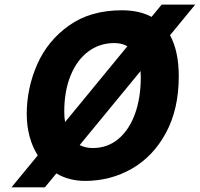

<svg xmlns="http://www.w3.org/2000/svg" viewBox="-20 -767 861 827"><path d="M586.4 -434.6Q586.4 -444.3 585.4 -460.9L323.2 -142.1Q347.7 -129.4 379.4 -129.4Q442.9 -129.4 489.5 -168.2Q536.1 -207 561.3 -276.1Q586.4 -345.2 586.4 -434.6ZM346.7 12.2Q277.3 12.2 222.7 -20L173.3 40H29.3L142.6 -97.7Q119.6 -133.8 107.4 -179.2Q95.2 -224.6 95.2 -275.9Q95.2 -386.7 140.1 -489.3Q185.1 -591.8 277.3 -657.2Q369.6 -722.7 504.4 -722.7Q580.6 -722.7 632.8 -694.3L676.3 -747.1H820.8L712.4 -615.2Q750 -546.4 750 -438.5Q750 -297.4 695.1 -195.3Q640.1 -93.3 548.1 -40.5Q456.1 12.2 346.7 12.2ZM260.3 -241.2 528.8 -567.9Q504.9 -581.5 472.2 -581.5Q409.2 -581.5 360.4 -545.2Q311.5 -508.8 284.2 -441.9Q256.8 -375 256.8 -286.1Q256.8 -260.3 260.3 -241.2Z"/></svg>

Font: Lesson One Extra
Style: Italic
Weight: 800
Italic angle: -14°
Designer: But Ko, Victor Gaultney, Annie Olsen, Julie Remington, Don Collingsworth, Eric Hays, Becca Hirsbrunner
Version: Version 1.100